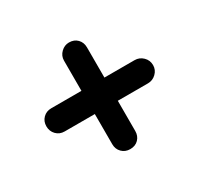

<svg xmlns="http://www.w3.org/2000/svg" viewBox="-109 -753 765 738"><g transform="rotate(-30 273.5 -384.5)"><path d="M274 -148Q252 -148 237.5 -162.5Q223 -177 223 -199V-333H89Q67 -333 52.5 -348Q38 -363 38 -385Q38 -407 52.5 -421.5Q67 -436 89 -436H223V-570Q223 -591 238.5 -606Q254 -621 274 -621Q297 -621 311 -606.5Q325 -592 325 -570V-436H459Q480 -436 495.5 -421Q511 -406 511 -384Q511 -363 495.5 -348Q480 -333 459 -333H325V-199Q325 -177 311 -162.5Q297 -148 274 -148Z"/></g></svg>

Font: Comfortaa
Style: Bold
Weight: 700
Designer: Johan Aakerlund
Foundry: Johan Aakerlund
Version: Version 3.104; ttfautohint (v1.8.1.43-b0c9)